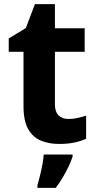

<svg xmlns="http://www.w3.org/2000/svg" viewBox="-20 -682 461 923"><path d="M309 -110Q332 -110 353.5 -115Q375 -120 394 -126V-15Q370 -4 338.5 3Q307 10 264 10Q215 10 176.5 -6Q138 -22 115.5 -61.5Q93 -101 93 -172V-433H22V-497L104 -547L148 -662H244V-546H387V-433H244V-181Q244 -145 261.5 -127.5Q279 -110 309 -110ZM329 71Q321 95 309 120Q297 145 282 170.5Q267 196 248 221H160V208Q166 188 172.5 161.5Q179 135 184 108Q189 81 190 61H329Z"/></svg>

Font: Noto Sans Khmer
Style: Bold
Weight: 700
Version: Version 2.003